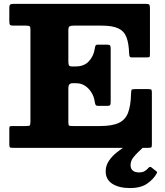

<svg xmlns="http://www.w3.org/2000/svg" viewBox="-20 -770 858 1000"><path d="M656.5 209.5Q714 209.5 747 186Q780 162.5 795 135Q798 129.5 798 127Q798 124.5 793 121L767.5 101Q761 96 753 104.5Q745.5 114 734 121Q722.5 128 704 128Q683.5 128 671.8 118.5Q660 109 660 90Q660 69.5 673 52Q686 34.5 703 19Q720 3.5 731.5 -9.5Q737.5 -16.5 733.8 -21Q730 -25.5 718.5 -35Q715 -38.5 703.5 -42.5Q692 -46.5 683.5 -41Q663.5 -27.5 637.5 -11.2Q611.5 5 587 24.8Q562.5 44.5 546.5 68.8Q530.5 93 530.5 122.5Q530.5 165.5 565.5 187.5Q600.5 209.5 656.5 209.5ZM115.5 -636.5Q129.5 -636.5 134 -633.5Q138.5 -630.5 138.5 -617V-136.5Q138.5 -120 135 -116.8Q131.5 -113.5 115 -113.5H46.5Q34.5 -113.5 31.5 -112Q28.5 -110.5 28.5 -98V-18Q28.5 -3 33.2 -1.5Q38 0 52 0H751Q765 0 768 -2.5Q771 -5 771 -19V-284Q771 -298.5 768.8 -302.2Q766.5 -306 751.5 -306H684Q667.5 -306 665.2 -301.8Q663 -297.5 662.5 -280.5Q661 -219.5 647 -182.8Q633 -146 598.5 -129.8Q564 -113.5 500 -113.5H361.5Q345 -113.5 340.5 -115.5Q336 -117.5 336 -134V-309.5Q336 -324.5 341.5 -330.5Q347 -336.5 358 -336.5H377.5Q402.5 -336.5 422.8 -323.2Q443 -310 456.2 -288.5Q469.5 -267 473 -242.5Q475 -230 477.8 -224.2Q480.5 -218.5 493 -218.5H537Q550 -218.5 553.2 -222.5Q556.5 -226.5 556.5 -239.5V-516Q556.5 -530 552.8 -533.8Q549 -537.5 535 -537.5H490Q480 -537.5 477.5 -532.2Q475 -527 473.5 -516Q468 -478.5 443.2 -451.2Q418.5 -424 374.5 -424H354.5Q342.5 -424 339.2 -429.5Q336 -435 336 -451V-613.5Q336 -629 342.2 -632.8Q348.5 -636.5 363 -636.5H510Q565 -636.5 595.5 -622.5Q626 -608.5 638.5 -576.5Q651 -544.5 652.5 -491Q653 -481.5 655.2 -476.2Q657.5 -471 668.5 -471H743.5Q757.5 -471 759.2 -474Q761 -477 761 -490.5V-726Q761 -741 757.5 -745.5Q754 -750 738.5 -750H53.5Q39 -750 33.8 -746.8Q28.5 -743.5 28.5 -728V-659.5Q28.5 -645.5 32 -641Q35.5 -636.5 50 -636.5Z"/></svg>

Font: Besley ExtraBold
Style: Regular
Weight: 800
Designer: Owen Earl
Foundry: indestructible type*
Version: Version 2.001